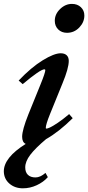

<svg xmlns="http://www.w3.org/2000/svg" viewBox="-59 -742 459 999"><path d="M289.6 -571.3Q261.7 -571.3 243.9 -588.9Q226.1 -606.4 226.1 -633.8Q226.1 -668.5 253.7 -695.1Q281.2 -721.7 315.4 -721.7Q343.8 -721.7 361.8 -704.6Q379.9 -687.5 379.9 -661.1Q379.9 -626.5 353.5 -598.9Q327.1 -571.3 289.6 -571.3ZM60.1 237.8Q18.1 237.8 -10.3 213.1Q-38.6 188.5 -39.1 149.4Q-39.1 78.1 74.7 6.8Q56.2 -2 56.2 -30.3Q56.2 -65.9 88.9 -147.5L150.9 -300.3Q176.8 -363.8 176.8 -377.4Q176.8 -381.3 171.9 -381.3Q150.9 -381.3 59.1 -304.2L38.1 -322.8Q103.5 -391.6 163.1 -428.2Q222.7 -464.8 256.8 -464.8Q276.9 -464.8 287.8 -454.6Q298.8 -444.3 298.8 -425.3Q298.8 -386.7 266.1 -308.1L201.2 -148.4Q179.2 -93.8 179.2 -76.7Q179.2 -72.8 182.1 -72.8Q188 -72.8 201.4 -78.9Q214.8 -85 241.7 -103Q268.6 -121.1 300.8 -148.4L319.3 -127Q246.6 -55.2 180.7 -18.1Q124.5 29.3 98.4 63.7Q72.3 98.1 72.3 128.9Q72.3 154.3 86.2 167.7Q100.1 181.2 126 181.2Q150.4 181.2 177.7 157.7L189.9 179.7Q167 205.6 132.1 221.7Q97.2 237.8 60.1 237.8Z"/></svg>

Font: Elstob 6pt
Style: Italic
Weight: 700
Italic angle: -20°
Designer: Peter S. Baker
Version: Version 1.015